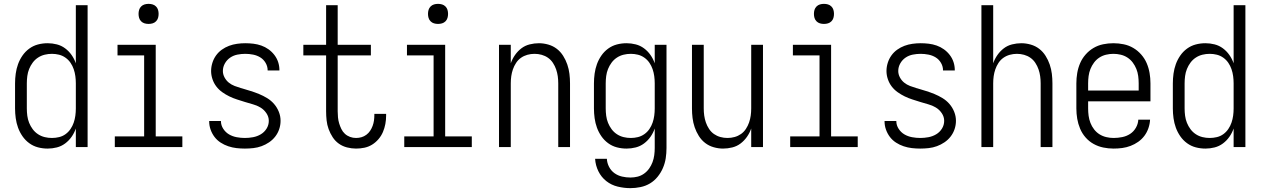

<svg xmlns="http://www.w3.org/2000/svg" viewBox="-20 -762 6540 995"><path d="M227 8Q201 8 176.5 1.5Q152 -5 131.5 -20Q111 -35 96.5 -56Q82 -77 73.5 -100.5Q65 -124 61.5 -149.5Q58 -175 58 -200V-330Q58 -355 61.5 -380.5Q65 -406 73.5 -429.5Q82 -453 96.5 -474Q111 -495 131.5 -510Q152 -525 176.5 -531.5Q201 -538 227 -538Q251 -538 274.5 -532Q298 -526 317.5 -511.5Q337 -497 351 -477Q365 -457 373 -434V-735H434V0H373V-96Q365 -73 351 -53Q337 -33 317.5 -18.5Q298 -4 274.5 2Q251 8 227 8ZM249 -47Q249 -47 249 -47Q249 -47 249 -47Q268 -47 286.5 -51.5Q305 -56 320 -67Q335 -78 345.5 -93.5Q356 -109 362 -126.5Q368 -144 370.5 -162.5Q373 -181 373 -200V-330Q373 -349 370.5 -367.5Q368 -386 362 -403.5Q356 -421 345.5 -436.5Q335 -452 319.5 -463Q304 -474 286 -478.5Q268 -483 249 -483Q230 -483 211.5 -478.5Q193 -474 177 -463.5Q161 -453 149.5 -437.5Q138 -422 131 -404.5Q124 -387 121.5 -368Q119 -349 119 -330V-200Q119 -181 121.5 -162Q124 -143 131 -125.5Q138 -108 149.5 -92.5Q161 -77 177 -66.5Q193 -56 211.5 -51.5Q230 -47 249 -47Z M575 0V-55H727V-475H589V-530H787V-55H925V0ZM750 -638Q739 -638 729 -641Q719 -644 711.5 -651.5Q704 -659 701 -669Q698 -679 698 -690Q698 -701 701 -711Q704 -721 711.5 -728.5Q719 -736 729 -739Q739 -742 750 -742Q761 -742 771 -739Q781 -736 788.5 -728.5Q796 -721 799 -711Q802 -701 802 -690Q802 -679 799 -669Q796 -659 788.5 -651.5Q781 -644 771 -641Q761 -638 750 -638Z M1249 8Q1227 8 1205.5 5.5Q1184 3 1163 -4Q1142 -11 1123.5 -23Q1105 -35 1092 -52Q1079 -69 1071.5 -90Q1064 -111 1064 -133Q1064 -133 1064 -133.5Q1064 -134 1064 -135H1125Q1125 -135 1125 -134.5Q1125 -134 1125 -134Q1125 -113 1137 -94.5Q1149 -76 1167 -65.5Q1185 -55 1206.5 -51Q1228 -47 1249 -47Q1270 -47 1291.5 -51Q1313 -55 1331.5 -66Q1350 -77 1361.5 -95.5Q1373 -114 1373 -136Q1373 -157 1360.5 -175.5Q1348 -194 1329.5 -205Q1311 -216 1290.5 -221.5Q1270 -227 1249.5 -233.5Q1229 -240 1208.5 -246.5Q1188 -253 1168.5 -262.5Q1149 -272 1131.5 -284.5Q1114 -297 1101 -314Q1088 -331 1081 -352Q1074 -373 1074 -394Q1074 -415 1080.5 -436Q1087 -457 1099.5 -474.5Q1112 -492 1129.5 -504.5Q1147 -517 1167 -524.5Q1187 -532 1208.5 -535Q1230 -538 1251 -538Q1272 -538 1293 -535.5Q1314 -533 1334 -526Q1354 -519 1371.5 -506.5Q1389 -494 1402 -477Q1415 -460 1421.5 -440Q1428 -420 1428 -399Q1428 -398 1428 -397.5Q1428 -397 1428 -397H1367Q1367 -397 1367 -397Q1367 -397 1367 -398Q1367 -418 1356.5 -436Q1346 -454 1329 -464.5Q1312 -475 1291.5 -479Q1271 -483 1251 -483Q1231 -483 1210.5 -479Q1190 -475 1173 -463.5Q1156 -452 1145.5 -433.5Q1135 -415 1135 -394Q1135 -377 1143.5 -361Q1152 -345 1165.5 -334Q1179 -323 1196 -316.5Q1213 -310 1230 -305H1231Q1254 -298 1277 -291Q1300 -284 1322 -275Q1344 -266 1364.5 -253.5Q1385 -241 1400.5 -223Q1416 -205 1425 -182.5Q1434 -160 1434 -136Q1434 -114 1427 -93Q1420 -72 1406.5 -54.5Q1393 -37 1374.5 -24.5Q1356 -12 1335.5 -4.5Q1315 3 1293 5.5Q1271 8 1249 8Z M1825 8Q1802 8 1778.5 2Q1755 -4 1736 -17.5Q1717 -31 1704 -51Q1691 -71 1683 -93Q1675 -115 1672.5 -138.5Q1670 -162 1670 -185V-475H1552V-530H1670V-735H1730V-530H1902V-475H1730V-185Q1730 -170 1731.5 -154Q1733 -138 1737.5 -123Q1742 -108 1749 -93.5Q1756 -79 1767.5 -68.5Q1779 -58 1794 -52.5Q1809 -47 1825 -47Q1840 -47 1853.5 -51Q1867 -55 1878.5 -63.5Q1890 -72 1898 -84Q1906 -96 1911 -109.5Q1916 -123 1918 -137Q1920 -151 1920 -166Q1920 -167 1920 -169Q1920 -171 1920 -172H1981Q1981 -170 1981 -167.5Q1981 -165 1981 -163Q1981 -141 1977 -119.5Q1973 -98 1964.5 -78Q1956 -58 1941.5 -41Q1927 -24 1908.5 -12.5Q1890 -1 1868.5 3.5Q1847 8 1825 8Z M2075 0V-55H2227V-475H2089V-530H2287V-55H2425V0ZM2250 -638Q2239 -638 2229 -641Q2219 -644 2211.5 -651.5Q2204 -659 2201 -669Q2198 -679 2198 -690Q2198 -701 2201 -711Q2204 -721 2211.5 -728.5Q2219 -736 2229 -739Q2239 -742 2250 -742Q2261 -742 2271 -739Q2281 -736 2288.5 -728.5Q2296 -721 2299 -711Q2302 -701 2302 -690Q2302 -679 2299 -669Q2296 -659 2288.5 -651.5Q2281 -644 2271 -641Q2261 -638 2250 -638Z M2566 0V-530H2627V-434Q2635 -457 2649 -477Q2663 -497 2682 -511.5Q2701 -526 2725 -532Q2749 -538 2773 -538Q2797 -538 2821.5 -531Q2846 -524 2865.5 -509Q2885 -494 2898.5 -472.5Q2912 -451 2920 -427.5Q2928 -404 2931 -379.5Q2934 -355 2934 -330V0H2873V-330Q2873 -349 2870.5 -367Q2868 -385 2862 -402.5Q2856 -420 2845.5 -436Q2835 -452 2820 -462.5Q2805 -473 2787 -478Q2769 -483 2750 -483Q2731 -483 2713 -478Q2695 -473 2680 -462.5Q2665 -452 2654.5 -436Q2644 -420 2638 -402.5Q2632 -385 2629.5 -367Q2627 -349 2627 -330V0Z M3247 213Q3214 213 3181 205Q3148 197 3122 176.5Q3096 156 3081 125.5Q3066 95 3064 61H3125Q3126 83 3136.5 103Q3147 123 3164.5 135.5Q3182 148 3203.5 153Q3225 158 3247 158Q3266 158 3284 153.5Q3302 149 3317.5 138Q3333 127 3344 111.5Q3355 96 3361.5 78.5Q3368 61 3370.5 42.5Q3373 24 3373 5V-96Q3365 -73 3351 -53Q3337 -33 3317.5 -18.5Q3298 -4 3274.5 2Q3251 8 3227 8Q3201 8 3176.5 1.5Q3152 -5 3131.5 -20Q3111 -35 3096.5 -56Q3082 -77 3073.5 -100.5Q3065 -124 3061.5 -149.5Q3058 -175 3058 -200V-330Q3058 -355 3061.5 -380.5Q3065 -406 3073.5 -429.5Q3082 -453 3096.5 -474Q3111 -495 3131.5 -510Q3152 -525 3176.5 -531.5Q3201 -538 3227 -538Q3251 -538 3274.5 -532Q3298 -526 3317.5 -511.5Q3337 -497 3351 -477Q3365 -457 3373 -434V-530H3434V5Q3434 32 3430 58Q3426 84 3415.5 108.5Q3405 133 3388 154Q3371 175 3348.5 188.5Q3326 202 3299.5 207.5Q3273 213 3247 213ZM3249 -47Q3268 -47 3286 -51.5Q3304 -56 3319.5 -67Q3335 -78 3345.5 -93.5Q3356 -109 3362 -126.5Q3368 -144 3370.5 -162.5Q3373 -181 3373 -200V-330Q3373 -349 3370.5 -367.5Q3368 -386 3362 -403.5Q3356 -421 3345.5 -436.5Q3335 -452 3319.5 -463Q3304 -474 3286 -478.5Q3268 -483 3249 -483Q3230 -483 3211.5 -478.5Q3193 -474 3177 -463.5Q3161 -453 3149.5 -437.5Q3138 -422 3131 -404.5Q3124 -387 3121.5 -368Q3119 -349 3119 -330V-200Q3119 -181 3121.5 -162Q3124 -143 3131 -125.5Q3138 -108 3149.5 -92.5Q3161 -77 3177 -66.5Q3193 -56 3211.5 -51.5Q3230 -47 3249 -47Z M3727 8Q3703 8 3678.5 1Q3654 -6 3634.5 -21Q3615 -36 3601.5 -57.5Q3588 -79 3580 -102.5Q3572 -126 3569 -150.5Q3566 -175 3566 -200V-530H3627V-200Q3627 -181 3629.5 -163Q3632 -145 3638 -127.5Q3644 -110 3654.5 -94Q3665 -78 3680 -67.5Q3695 -57 3713 -52Q3731 -47 3750 -47Q3769 -47 3787 -52Q3805 -57 3820 -67.5Q3835 -78 3845.5 -94Q3856 -110 3862 -127.5Q3868 -145 3870.5 -163Q3873 -181 3873 -200V-530H3934V0H3873V-96Q3865 -73 3851 -53Q3837 -33 3818 -18.5Q3799 -4 3775 2Q3751 8 3727 8Z M4075 0V-55H4227V-475H4089V-530H4287V-55H4425V0ZM4250 -638Q4239 -638 4229 -641Q4219 -644 4211.5 -651.5Q4204 -659 4201 -669Q4198 -679 4198 -690Q4198 -701 4201 -711Q4204 -721 4211.5 -728.5Q4219 -736 4229 -739Q4239 -742 4250 -742Q4261 -742 4271 -739Q4281 -736 4288.5 -728.5Q4296 -721 4299 -711Q4302 -701 4302 -690Q4302 -679 4299 -669Q4296 -659 4288.5 -651.5Q4281 -644 4271 -641Q4261 -638 4250 -638Z M4749 8Q4727 8 4705.5 5.5Q4684 3 4663 -4Q4642 -11 4623.5 -23Q4605 -35 4592 -52Q4579 -69 4571.5 -90Q4564 -111 4564 -133Q4564 -133 4564 -133.5Q4564 -134 4564 -135H4625Q4625 -135 4625 -134.5Q4625 -134 4625 -134Q4625 -113 4637 -94.5Q4649 -76 4667 -65.5Q4685 -55 4706.5 -51Q4728 -47 4749 -47Q4770 -47 4791.5 -51Q4813 -55 4831.5 -66Q4850 -77 4861.5 -95.5Q4873 -114 4873 -136Q4873 -157 4860.5 -175.5Q4848 -194 4829.5 -205Q4811 -216 4790.5 -221.5Q4770 -227 4749.5 -233.5Q4729 -240 4708.5 -246.5Q4688 -253 4668.5 -262.5Q4649 -272 4631.5 -284.5Q4614 -297 4601 -314Q4588 -331 4581 -352Q4574 -373 4574 -394Q4574 -415 4580.5 -436Q4587 -457 4599.5 -474.5Q4612 -492 4629.5 -504.5Q4647 -517 4667 -524.5Q4687 -532 4708.5 -535Q4730 -538 4751 -538Q4772 -538 4793 -535.5Q4814 -533 4834 -526Q4854 -519 4871.5 -506.5Q4889 -494 4902 -477Q4915 -460 4921.5 -440Q4928 -420 4928 -399Q4928 -398 4928 -397.5Q4928 -397 4928 -397H4867Q4867 -397 4867 -397Q4867 -397 4867 -398Q4867 -418 4856.5 -436Q4846 -454 4829 -464.5Q4812 -475 4791.5 -479Q4771 -483 4751 -483Q4731 -483 4710.5 -479Q4690 -475 4673 -463.5Q4656 -452 4645.5 -433.5Q4635 -415 4635 -394Q4635 -377 4643.5 -361Q4652 -345 4665.5 -334Q4679 -323 4696 -316.5Q4713 -310 4730 -305H4731Q4754 -298 4777 -291Q4800 -284 4822 -275Q4844 -266 4864.5 -253.5Q4885 -241 4900.5 -223Q4916 -205 4925 -182.5Q4934 -160 4934 -136Q4934 -114 4927 -93Q4920 -72 4906.5 -54.5Q4893 -37 4874.5 -24.5Q4856 -12 4835.5 -4.5Q4815 3 4793 5.5Q4771 8 4749 8Z M5066 0V-735H5127V-434Q5135 -457 5149 -477Q5163 -497 5182 -511.5Q5201 -526 5225 -532Q5249 -538 5273 -538Q5297 -538 5321.5 -531Q5346 -524 5365.5 -509Q5385 -494 5398.5 -472.5Q5412 -451 5420 -427.5Q5428 -404 5431 -379.5Q5434 -355 5434 -330V0H5373V-330Q5373 -349 5370.5 -367Q5368 -385 5362 -402.5Q5356 -420 5345.5 -436Q5335 -452 5320 -462.5Q5305 -473 5287 -478Q5269 -483 5250 -483Q5231 -483 5213 -478Q5195 -473 5180 -462.5Q5165 -452 5154.5 -436Q5144 -420 5138 -402.5Q5132 -385 5129.5 -367Q5127 -349 5127 -330V0Z M5751 8Q5724 8 5697.5 2.5Q5671 -3 5647.5 -16Q5624 -29 5606 -49.5Q5588 -70 5577.5 -95Q5567 -120 5562.5 -146.5Q5558 -173 5558 -200V-330Q5558 -357 5562.5 -383.5Q5567 -410 5577.5 -434.5Q5588 -459 5606 -479.5Q5624 -500 5647 -513.5Q5670 -527 5696.5 -532.5Q5723 -538 5750 -538Q5777 -538 5803.5 -532.5Q5830 -527 5853 -513.5Q5876 -500 5894 -479.5Q5912 -459 5922.5 -434.5Q5933 -410 5937.5 -383.5Q5942 -357 5942 -330V-237H5619V-200Q5619 -181 5621.5 -162Q5624 -143 5631 -125Q5638 -107 5650 -91.5Q5662 -76 5678 -66Q5694 -56 5713 -51.5Q5732 -47 5751 -47Q5773 -47 5795.5 -51.5Q5818 -56 5836.5 -68Q5855 -80 5866.5 -100Q5878 -120 5879 -142H5940Q5939 -120 5931.5 -98Q5924 -76 5910.5 -58Q5897 -40 5878.5 -27Q5860 -14 5839 -6Q5818 2 5796 5Q5774 8 5751 8ZM5881 -293V-330Q5881 -349 5878.5 -368Q5876 -387 5869 -404.5Q5862 -422 5850.5 -437.5Q5839 -453 5823 -463.5Q5807 -474 5788 -478.5Q5769 -483 5750 -483Q5731 -483 5712 -478.5Q5693 -474 5677 -463.5Q5661 -453 5649.5 -437.5Q5638 -422 5631 -404.5Q5624 -387 5621.5 -368Q5619 -349 5619 -330V-293Z M6227 8Q6201 8 6176.5 1.5Q6152 -5 6131.5 -20Q6111 -35 6096.5 -56Q6082 -77 6073.5 -100.5Q6065 -124 6061.5 -149.5Q6058 -175 6058 -200V-330Q6058 -355 6061.5 -380.5Q6065 -406 6073.5 -429.5Q6082 -453 6096.5 -474Q6111 -495 6131.5 -510Q6152 -525 6176.5 -531.5Q6201 -538 6227 -538Q6251 -538 6274.5 -532Q6298 -526 6317.5 -511.5Q6337 -497 6351 -477Q6365 -457 6373 -434V-735H6434V0H6373V-96Q6365 -73 6351 -53Q6337 -33 6317.5 -18.5Q6298 -4 6274.5 2Q6251 8 6227 8ZM6249 -47Q6249 -47 6249 -47Q6249 -47 6249 -47Q6268 -47 6286.5 -51.5Q6305 -56 6320 -67Q6335 -78 6345.5 -93.5Q6356 -109 6362 -126.5Q6368 -144 6370.5 -162.5Q6373 -181 6373 -200V-330Q6373 -349 6370.5 -367.5Q6368 -386 6362 -403.5Q6356 -421 6345.5 -436.5Q6335 -452 6319.5 -463Q6304 -474 6286 -478.5Q6268 -483 6249 -483Q6230 -483 6211.5 -478.5Q6193 -474 6177 -463.5Q6161 -453 6149.5 -437.5Q6138 -422 6131 -404.5Q6124 -387 6121.5 -368Q6119 -349 6119 -330V-200Q6119 -181 6121.5 -162Q6124 -143 6131 -125.5Q6138 -108 6149.5 -92.5Q6161 -77 6177 -66.5Q6193 -56 6211.5 -51.5Q6230 -47 6249 -47Z"/></svg>

Font: Iosevka Term Light
Style: Regular
Weight: 300
Monospace: yes
Designer: Belleve Invis
Foundry: Belleve Invis
Version: Version 9.0.1; ttfautohint (v1.8.3)